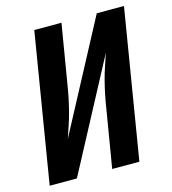

<svg xmlns="http://www.w3.org/2000/svg" viewBox="-109 -825 819 914"><g transform="rotate(-15 300.0 -367.5)"><path d="M23 0 144 -735H278L229 -441Q224 -409 217.5 -378Q211 -347 203 -316Q195 -285 184.5 -254Q174 -223 164 -193L452 -735H586L465 0H331L380 -294Q385 -326 391.5 -357Q398 -388 406 -419Q414 -450 424.5 -481Q435 -512 445 -542L157 0Z"/></g></svg>

Font: Iosevka Curly XBdExObl
Style: Regular
Weight: 800
Width: 7
Italic angle: -9°
Monospace: yes
Designer: Belleve Invis
Foundry: Belleve Invis
Version: Version 11.1.0; ttfautohint (v1.8.3)